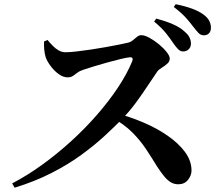

<svg xmlns="http://www.w3.org/2000/svg" viewBox="-20 -856 1040 900"><path d="M838.1 -614.8Q825.6 -614.8 815.4 -624.9Q805.1 -635.1 792.8 -652.9Q779 -673.9 758.6 -699.6Q738.2 -725.3 702.5 -754.8L712.4 -769Q754.5 -757.8 789 -743.1Q823.6 -728.4 846.1 -707.3Q862.5 -693.2 868.8 -679.3Q875.1 -665.4 875.1 -651.1Q875.1 -635.7 864.7 -625.3Q854.4 -614.8 838.1 -614.8ZM37 3.7Q108 -33.3 178 -83.9Q247.9 -134.5 313.4 -194.1Q378.9 -253.8 434.7 -317.8Q490.6 -381.9 533.3 -446.2Q575.9 -510.6 599.8 -568.9Q607.3 -588.3 588.6 -587.5Q573.6 -586.2 545.2 -579.3Q516.7 -572.4 483.1 -563.1Q449.6 -553.9 419.3 -544.6Q389.1 -535.2 370.2 -528.8Q353.8 -523.6 342.9 -515.2Q331.9 -506.8 321.9 -500.1Q311.9 -493.4 297.3 -493.4Q275.3 -493.4 253.8 -509.6Q232.2 -525.8 216 -548.2Q199.9 -570.6 193.9 -588.6Q189.2 -604.4 187.4 -622.9Q185.7 -641.4 186.6 -661.7L203.1 -668.5Q214.5 -654.5 227.6 -641.1Q240.7 -627.7 255.5 -619.4Q270.2 -611.1 287 -611.1Q307.8 -611.1 339 -614.8Q370.3 -618.4 405.9 -623.7Q441.4 -628.9 476.1 -635.2Q510.7 -641.5 538.1 -646.9Q565.5 -652.3 579.5 -655.8Q592.5 -658.8 602.6 -667.3Q612.8 -675.8 622.4 -683.5Q632.1 -691.1 642.4 -691.1Q658 -691.1 680.6 -678.8Q703.2 -666.5 725 -648.4Q746.8 -630.4 761.2 -612Q775.7 -593.6 775.7 -581.5Q775.7 -567.7 763.7 -557.1Q751.8 -546.5 737.8 -538.1Q723.8 -529.8 717.5 -521Q699.1 -494.5 673.9 -456.3Q648.7 -418.1 618.3 -376.4Q587.8 -334.7 551.4 -297.2Q517.1 -262.2 470 -218.6Q422.8 -175.1 361.4 -130.2Q299.9 -85.3 222 -45.4Q144.1 -5.5 48.6 23.8ZM815.6 7.8Q795.8 7.8 779.8 -2.1Q763.7 -12 748.8 -30.4Q733.9 -48.9 716.8 -74.8Q690.9 -117.4 664 -157.8Q637.2 -198.2 599.3 -236.1Q561.5 -273.9 501.6 -307.2L517.5 -327.1Q585.8 -310 649.9 -282.8Q714.1 -255.7 765.5 -220.1Q817 -184.5 847.4 -143.3Q877.7 -102.1 877.7 -56.6Q877.7 -33.9 861.4 -13.1Q845.1 7.8 815.6 7.8ZM935.5 -690.5Q920.9 -690.5 910.5 -701.4Q900.2 -712.3 885.4 -731.3Q872.3 -748.9 853.1 -770.9Q833.9 -792.9 794.6 -823.4L803.5 -836.3Q846.1 -827.8 879.7 -815.6Q913.2 -803.4 933.9 -787.7Q953.1 -773.6 960.9 -758.2Q968.7 -742.9 968.7 -725.7Q968.7 -709.6 959.9 -700.1Q951.1 -690.5 935.5 -690.5Z"/></svg>

Font: Noto Serif KR ExtraLight
Style: Regular
Weight: 200
Designer: Ryoko NISHIZUKA 西塚涼子 (kana & ideographs); Frank Grießhammer (Latin, Greek & Cyrillic); Wenlong ZHANG 张文龙 (bopomofo); San
Foundry: Adobe
Version: Version 2.002-H1;hotconv 1.1.0;makeotfexe 2.6.0